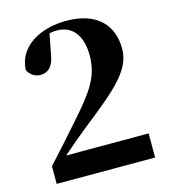

<svg xmlns="http://www.w3.org/2000/svg" viewBox="-113 -855 839 946"><g transform="rotate(-15 306.5 -382.0)"><path d="M59 0H561V-123H140C187 -164 233 -202 265 -228C451 -374 543 -452 543 -560C543 -679 470 -764 312 -764C179 -764 63 -701 57 -582C68 -556 93 -539 122 -539C153 -539 186 -555 197 -623L217 -726C230 -729 243 -730 256 -730C333 -730 380 -672 380 -570C380 -461 331 -395 222 -272C173 -216 117 -153 59 -90Z"/></g></svg>

Font: Noto Serif SC Black
Style: Regular
Weight: 900
Designer: Ryoko NISHIZUKA 西塚涼子 (kana & ideographs); Frank Grießhammer (Latin, Greek & Cyrillic); Wenlong ZHANG 张文龙 (bopomofo); San
Foundry: Adobe
Version: Version 2.001;hotconv 1.1.0;makeotfexe 2.6.0